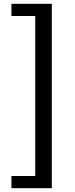

<svg xmlns="http://www.w3.org/2000/svg" viewBox="-20 -817 396 1008"><path d="M40 171V107H165V-733H40V-797H252V171Z"/></svg>

Font: Noto Sans KR Medium
Style: Regular
Weight: 500
Designer: Ryoko NISHIZUKA  (kana, bopomofo & ideographs); Paul D. Hunt (Latin, Greek & Cyrillic); Sandoll Communications , Soo-you
Foundry: Adobe
Version: Version 2.004-H2;hotconv 1.0.118;makeotfexe 2.5.65603